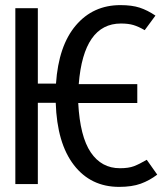

<svg xmlns="http://www.w3.org/2000/svg" viewBox="-20 -720 640 751"><path d="M595 -37Q565 -14 530.5 -1.5Q496 11 446 11Q335 11 269 -74.5Q203 -160 198 -318H128V0H40V-688H128V-393H199Q209 -541 276.5 -620.5Q344 -700 451 -700Q496 -700 526.5 -690Q557 -680 588 -659L546 -602Q522 -616 502 -622Q482 -628 453 -628Q307 -628 288 -391H517V-317H286Q293 -186 335 -124Q377 -62 449 -62Q483 -62 504 -70Q525 -78 554 -95Z"/></svg>

Font: FiraDG Mono
Style: Regular
Weight: 400
Designer: Carrois Corporate & Edenspiekermann AG
Foundry: Carrois Corporate GbR & Edenspiekermann AG
Version: Version 3.206